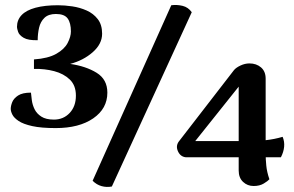

<svg xmlns="http://www.w3.org/2000/svg" viewBox="-20 -733 1176 769"><path d="M203 -220Q145 -220 109 -228Q73 -236 54.5 -248.5Q36 -261 29.5 -274Q23 -287 23 -297Q23 -309 29 -324Q35 -339 52.5 -350.5Q70 -362 104 -362Q105 -350 107.5 -331.5Q110 -313 118.5 -295.5Q127 -278 145.5 -266Q164 -254 196 -254Q234 -254 259 -280.5Q284 -307 284 -350Q284 -391 259.5 -414.5Q235 -438 197 -448Q159 -458 116 -457V-495Q173 -499 205.5 -517.5Q238 -536 251 -561Q264 -586 264 -607Q264 -641 251 -659Q238 -677 204 -677Q174 -677 158 -661.5Q142 -646 136.5 -622Q131 -598 131 -572Q93 -571 75 -581.5Q57 -592 52.5 -605.5Q48 -619 48 -625Q48 -653 66.5 -672.5Q85 -692 122 -702Q159 -712 212 -712Q239 -712 269.5 -707.5Q300 -703 327 -691Q354 -679 371.5 -656.5Q389 -634 389 -598Q389 -557 351.5 -524Q314 -491 261 -477Q324 -468 367 -441.5Q410 -415 410 -362Q410 -298 353.5 -259Q297 -220 203 -220ZM666 -712Q689 -715 711.5 -709.5Q734 -704 748 -684L428 14Q407 18 387 12.5Q367 7 351 -9ZM1044 -115Q1044 -96 1046.5 -70Q1049 -44 1059 -15Q1053 -8 1036.5 2Q1020 12 996 12Q971 12 953.5 -4.5Q936 -21 936 -50V-386L762 -168H976Q1010 -168 1044 -171.5Q1078 -175 1112 -185Q1120 -166 1118 -145Q1116 -124 1105 -103H725Q703 -105 693 -126.5Q683 -148 696 -166L917 -452Q925 -462 943 -470.5Q961 -479 979 -479Q1007 -479 1025.5 -463Q1044 -447 1044 -418Z"/></svg>

Font: Arima Thin
Style: Bold
Weight: 700
Version: Version 1.100